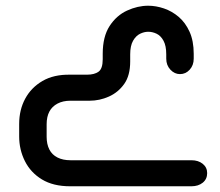

<svg xmlns="http://www.w3.org/2000/svg" viewBox="-20 -651 768 671"><path d="M657 -463V-446Q657 -423 643 -407.5Q629 -392 609 -392Q590 -392 575.5 -407.5Q561 -423 561 -446V-461Q561 -491 551.5 -508.5Q542 -526 527.5 -533Q513 -540 498 -540Q484 -540 469.5 -533Q455 -526 445 -508.5Q435 -491 435 -461V-436Q435 -387 414 -357.5Q393 -328 360.5 -313.5Q328 -299 293 -299H226Q200 -299 181 -289Q162 -279 152.5 -261Q143 -243 143 -217V-173Q143 -147 152.5 -128.5Q162 -110 181 -100.5Q200 -91 226 -91H649Q673 -91 688.5 -78.5Q704 -66 704 -46Q704 -25 688.5 -12.5Q673 0 649 0H225Q166 0 126.5 -24Q87 -48 67 -88Q47 -128 47 -174V-218Q47 -267 68 -306Q89 -345 128.5 -368Q168 -391 225 -390H284Q310 -390 324.5 -400.5Q339 -411 339 -444V-463Q339 -523 363 -560Q387 -597 424 -614Q461 -631 498 -631Q525 -631 553 -621.5Q581 -612 604.5 -592Q628 -572 642.5 -540Q657 -508 657 -463Z"/></svg>

Font: Beiruti SemiBold
Style: Regular
Weight: 600
Designer: Arlette Boutros
Foundry: Boutros
Version: Version 1.41